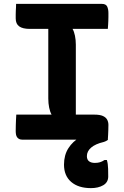

<svg xmlns="http://www.w3.org/2000/svg" viewBox="-20 -720 640 990"><path d="M371 -92H239L246 -129Q238 -143 233.5 -165Q229 -187 229 -212Q229 -261 229 -310.5Q229 -360 229 -409.5Q229 -459 229 -508.5Q229 -558 229 -608H361L354 -571Q362 -558 366.5 -536Q371 -514 371 -490Q371 -440 371 -390.5Q371 -341 371 -291Q371 -241 371 -191.5Q371 -142 371 -92ZM536 0H94Q86 0 79.5 -3Q73 -6 68.5 -12Q64 -18 62.5 -26.5Q61 -35 61 -45Q61 -61 61.5 -75Q62 -89 62.5 -102.5Q63 -116 64 -129H466Q495 -129 510.5 -122Q526 -115 532.5 -103Q539 -91 539 -76Q539 -62 538.5 -50Q538 -38 537.5 -25.5Q537 -13 536 0ZM63 -700H505Q526 -700 532.5 -686.5Q539 -673 539 -653Q539 -642 539 -632Q539 -622 538.5 -612Q538 -602 537.5 -592Q537 -582 536 -571H134Q97 -571 79 -584Q61 -597 61 -625Q61 -635 61 -645Q61 -655 61.5 -664Q62 -673 62.5 -682Q63 -691 63 -700ZM478 -39Q488 -40 500.5 -32Q513 -24 537 1Q534 3 529 6Q524 9 515 12Q472 22 450 41Q428 60 428 85Q428 103 439 111.5Q450 120 469 120Q484 120 495.5 116.5Q507 113 519 105H531Q534 115 535.5 125.5Q537 136 537.5 151Q538 166 538 190Q538 220 512.5 235Q487 250 449 250Q384 250 347 218Q310 186 310 129Q310 80 332.5 44.5Q355 9 393 -12.5Q431 -34 478 -39Z"/></svg>

Font: Rec Mono Semicasual
Style: Bold
Weight: 700
Version: Version 1.085; ttfautohint (v1.8.4.7-5d5b)